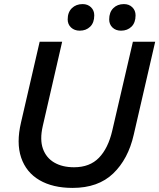

<svg xmlns="http://www.w3.org/2000/svg" viewBox="-20 -908 779 939"><path d="M335 11Q238 11 173 -27Q108 -65 83.5 -137Q59 -209 83 -310L174 -704H284L189 -291Q174 -225 190 -180.5Q206 -136 245.5 -113Q285 -90 342 -90Q419 -90 464 -136.5Q509 -183 529 -269L630 -704H739L634 -249Q607 -130 533.5 -59.5Q460 11 335 11ZM572 -758Q546 -758 530 -773.5Q514 -789 514 -813Q514 -848 534 -868Q554 -888 586 -888Q611 -888 627 -872.5Q643 -857 643 -833Q643 -797 623 -777.5Q603 -758 572 -758ZM370 -758Q344 -758 327.5 -773.5Q311 -789 311 -813Q311 -848 331.5 -868Q352 -888 384 -888Q409 -888 425 -872.5Q441 -857 441 -833Q441 -797 421 -777.5Q401 -758 370 -758Z"/></svg>

Font: Prodigy Sans Medium
Style: Italic
Weight: 500
Italic angle: -13°
Designer: Wei Huang
Foundry: Wei Huang
Version: Version 1.003; ttfautohint (v1.8.3)